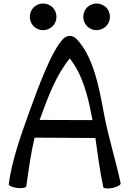

<svg xmlns="http://www.w3.org/2000/svg" viewBox="-20 -1056 748 1095"><path d="M302 -960C302 -980 294 -1000 280 -1014C265 -1028 246 -1036 226 -1036C206 -1036 186 -1028 172 -1014C158 -1000 150 -980 150 -960C150 -940 158 -920 172 -906C186 -892 206 -884 226 -884C246 -884 265 -892 280 -906C294 -920 302 -940 302 -960ZM607 -960C607 -980 599 -1000 585 -1014C570 -1028 551 -1036 531 -1036C511 -1036 491 -1028 477 -1014C463 -1000 455 -980 455 -960C455 -940 463 -920 477 -906C491 -892 511 -884 531 -884C551 -884 570 -892 585 -906C599 -920 607 -940 607 -960ZM130 6C143 -85 156 -181 177 -271L524 -269C537 -176 549 -82 569 11C570 19 594 21 622 16C649 10 670 -2 668 -11C640 -143 598 -273 573 -407C545 -560 511 -739 414 -836C405 -845 392 -851 378 -851C364 -851 352 -845 342 -836C274 -768 199 -561 145 -412C97 -279 47 -137 30 -6C29 3 50 12 78 16C106 19 129 15 130 6ZM212 -388C255 -506 300 -627 378 -723C451 -629 481 -511 503 -393C505 -386 506 -378 507 -371L206 -372C208 -378 210 -383 212 -388Z"/></svg>

Font: Nupuram Medium
Style: Regular
Weight: 500
Designer: Santhosh Thottingal (santhosh.thottingal@gmail.com)
Foundry: SMC
Version: Version 1.000